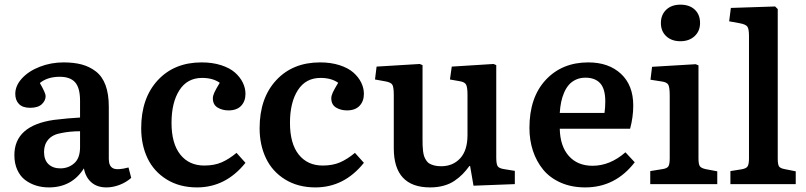

<svg xmlns="http://www.w3.org/2000/svg" viewBox="-20 -794 3476 828"><path d="M190.9 14.2Q161.1 14.2 135.3 6.1Q109.4 -2 88.1 -18.1Q66.9 -34.2 54.4 -61.8Q42 -89.4 42 -125Q42 -252 211.9 -276.9Q276.4 -284.7 325.2 -287.1V-359.9Q325.2 -415 304 -439Q282.7 -462.9 237.8 -462.9Q184.6 -462.9 151.9 -436Q176.8 -392.6 176.8 -379.9Q176.8 -359.9 160.2 -344.5Q143.6 -329.1 109.9 -329.1Q77.6 -329.1 61.8 -345.5Q45.9 -361.8 45.9 -389.2Q45.9 -424.8 75 -456.3Q104 -487.8 152.1 -506.3Q200.2 -524.9 253.9 -524.9Q298.8 -524.9 332.5 -515.9Q366.2 -506.8 393.6 -485.8Q420.9 -464.8 435.1 -426.8Q449.2 -388.7 449.2 -334V-108.9Q449.2 -77.1 468 -68.1Q486.8 -59.1 534.2 -71.8L545.9 -26.9Q524.4 -7.8 495.8 3.2Q467.3 14.2 439 14.2Q398.9 14.2 374 -7.6Q349.1 -29.3 341.8 -67.9Q290 14.2 190.9 14.2ZM240.2 -67.9Q274.9 -67.9 300 -89.8Q325.2 -111.8 325.2 -159.2V-228Q282.2 -228 244.1 -220.2Q207 -213.9 188.5 -192.4Q169.9 -170.9 169.9 -139.2Q169.9 -104 189.2 -85.9Q208.5 -67.9 240.2 -67.9Z M829.6 14.2Q754.4 14.2 699 -20Q643.6 -54.2 616.2 -111.6Q588.9 -168.9 588.9 -241.2Q588.9 -370.6 660.2 -447.8Q731.4 -524.9 849.6 -524.9Q896.5 -524.9 933.6 -512.9Q970.7 -501 993.2 -481.2Q1015.6 -461.4 1027.1 -437.7Q1038.6 -414.1 1038.6 -389.2Q1038.6 -357.4 1019.8 -337.6Q1001 -317.9 965.8 -317.9Q938.5 -317.9 918.2 -330.3Q897.9 -342.8 897.9 -370.1Q897.9 -380.9 904.3 -394.8Q910.6 -408.7 927.7 -437Q897.9 -458 851.6 -458Q787.6 -458 753.7 -405Q719.7 -352.1 719.7 -264.2Q719.7 -174.8 757.6 -127.4Q795.4 -80.1 860.8 -80.1Q904.3 -80.1 936 -94Q967.8 -107.9 1000 -134.8L1038.6 -91.8Q953.6 14.2 829.6 14.2Z M1340.3 14.2Q1265.1 14.2 1209.7 -20Q1154.3 -54.2 1127 -111.6Q1099.6 -168.9 1099.6 -241.2Q1099.6 -370.6 1170.9 -447.8Q1242.2 -524.9 1360.4 -524.9Q1407.2 -524.9 1444.3 -512.9Q1481.4 -501 1503.9 -481.2Q1526.4 -461.4 1537.8 -437.7Q1549.3 -414.1 1549.3 -389.2Q1549.3 -357.4 1530.5 -337.6Q1511.7 -317.9 1476.6 -317.9Q1449.2 -317.9 1429 -330.3Q1408.7 -342.8 1408.7 -370.1Q1408.7 -380.9 1415 -394.8Q1421.4 -408.7 1438.5 -437Q1408.7 -458 1362.3 -458Q1298.3 -458 1264.4 -405Q1230.5 -352.1 1230.5 -264.2Q1230.5 -174.8 1268.3 -127.4Q1306.2 -80.1 1371.6 -80.1Q1415 -80.1 1446.8 -94Q1478.5 -107.9 1510.7 -134.8L1549.3 -91.8Q1464.4 14.2 1340.3 14.2Z M1835 14.2Q1678.2 14.2 1678.2 -154.8V-383.8Q1678.2 -416.5 1672.6 -427.5Q1667 -438.5 1643.1 -442.9L1597.2 -451.2L1604 -506.8L1790 -518.1L1802.2 -513.2V-194.8Q1802.2 -177.2 1802.5 -167Q1802.7 -156.7 1804.4 -142.6Q1806.2 -128.4 1809.1 -120.1Q1812 -111.8 1817.9 -102.5Q1823.7 -93.3 1832.3 -88.4Q1840.8 -83.5 1853.3 -80.3Q1865.7 -77.1 1882.3 -77.1Q1933.1 -77.1 1964.6 -111.3Q1996.1 -145.5 1996.1 -211.9V-384.8Q1996.1 -417 1990.2 -428.7Q1984.4 -440.4 1962.4 -443.8L1920.4 -451.2L1928.2 -506.8L2108.4 -518.1L2120.1 -513.2V-115.2Q2120.1 -88.4 2125.5 -78.4Q2130.9 -68.4 2152.3 -64.9L2200.2 -57.1V0L2022 6.8L2007.3 -78.1H2004.4Q1989.3 -57.6 1974.9 -43Q1960.4 -28.3 1940.2 -14.4Q1919.9 -0.5 1893.3 6.8Q1866.7 14.2 1835 14.2Z M2503.9 14.2Q2444.8 14.2 2398.2 -6.3Q2351.6 -26.9 2322.5 -62.3Q2293.5 -97.7 2278.3 -143.6Q2263.2 -189.5 2263.2 -242.2Q2263.2 -374 2333.5 -449.5Q2403.8 -524.9 2517.1 -524.9Q2605 -524.9 2658 -475.6Q2710.9 -426.3 2710.9 -338.9Q2710.9 -289.1 2697.3 -238.8H2394Q2395.5 -163.6 2433.1 -121.3Q2470.7 -79.1 2535.2 -79.1Q2610.8 -79.1 2677.2 -137.2L2717.3 -94.2Q2633.8 14.2 2503.9 14.2ZM2394 -307.1H2586.9Q2590.3 -330.1 2590.3 -356.9Q2590.3 -410.6 2568.4 -434.8Q2546.4 -459 2504.9 -459Q2481.9 -459 2463.9 -450.7Q2445.8 -442.4 2433.6 -428.5Q2421.4 -414.6 2412.8 -394.8Q2404.3 -375 2399.9 -353.5Q2395.5 -332 2394 -307.1Z M2830.1 -694.8Q2830.1 -730 2853 -752Q2876 -773.9 2914.1 -773.9Q2953.6 -773.9 2976.3 -752.4Q2999 -731 2999 -694.8Q2999 -659.7 2975.3 -637.9Q2951.7 -616.2 2914.1 -616.2Q2876.5 -616.2 2853.3 -637.7Q2830.1 -659.2 2830.1 -694.8ZM2784.2 0V-56.2L2837.9 -64.9Q2857.4 -67.9 2862.8 -77.4Q2868.2 -86.9 2868.2 -111.8V-381.8Q2868.2 -417 2862.1 -428.5Q2856 -439.9 2832 -442.9L2785.2 -450.2L2792 -505.9L2980 -517.1L2992.2 -512.2V-110.8Q2992.2 -86.9 2997.6 -78.1Q3002.9 -69.3 3022 -64.9L3073.2 -55.2V0Z M3129.9 0V-56.2L3178.7 -64Q3198.7 -67.4 3204.3 -77.1Q3210 -86.9 3210 -110.8V-639.2Q3210 -668.9 3203.1 -679Q3196.3 -689 3169.9 -693.8L3124.5 -702.1L3131.8 -759.8L3322.8 -766.1L3334 -754.9V-109.9Q3334 -85.9 3339.1 -77.1Q3344.2 -68.4 3362.8 -64.9L3411.6 -55.2V0Z"/></svg>

Font: Literata Book SemiBold
Style: Regular
Weight: 600
Designer: Latin by Veronika Burian and Jose Scaglione. Greek by Irene Vlachou. Cyrillic by Vera Evstafieva
Foundry: TypeTogether
Version: Version 2.003;PS 002.003;hotconv 1.0.88;makeotf.lib2.5.64775